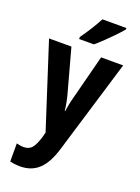

<svg xmlns="http://www.w3.org/2000/svg" viewBox="-183 -844 848 1161"><g transform="rotate(20 241.0 -263.0)"><path d="M2 -547H146L222 -269Q236 -218 241 -168H244Q247 -190 252 -214.5Q257 -239 265 -268L337 -547H479L296 58Q267 154 220 197Q173 240 102 240Q83 240 67 238Q51 236 36 232V116Q46 119 58 121Q70 123 81 123Q116 123 134.5 101Q153 79 169 26L177 -5ZM420 -757Q405 -738 378.5 -710.5Q352 -683 322.5 -654.5Q293 -626 269 -606H174V-619Q200 -655 224 -693.5Q248 -732 266 -766H420Z"/></g></svg>

Font: Noto Sans Arabic Cond
Style: Bold
Weight: 700
Width: 3
Designer: Monotype Design Team, Nadine Chahine, Nizar Qandah and Khaled Hosny
Foundry: Monotype Imaging Inc.
Version: Version 2.012; ttfautohint (v1.8.4.7-5d5b)